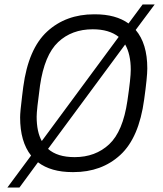

<svg xmlns="http://www.w3.org/2000/svg" viewBox="-20 -760 729 859"><path d="M587 -626Q639 -565 639 -454Q639 -415 625 -315Q602 -144 518.5 -67Q435 10 309 10H304Q208 10 150 -34L67 79H13L119 -64Q70 -126 70 -235Q70 -259 79 -331L84 -371Q107 -542 191 -619Q275 -696 401 -696H405Q498 -696 555 -655L618 -740H672ZM167 -129 511 -595Q468 -629 395 -629Q301 -629 240 -571.5Q179 -514 159 -377Q144 -267 144 -238Q144 -170 167 -129ZM540 -561 195 -94Q236 -57 314 -57Q407 -57 468.5 -114.5Q530 -172 550 -309Q565 -410 565 -448Q565 -517 540 -561Z"/></svg>

Font: Chivo Light Italic
Style: Regular
Weight: 300
Italic angle: -8.05°
Designer: Hector Gatti
Foundry: Omnibus-Type
Version: Version 1.007